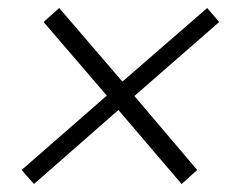

<svg xmlns="http://www.w3.org/2000/svg" viewBox="-20 -524 589 480"><path d="M65 -64 34 -99 247 -285 89 -469 128 -504 286 -320 498 -504 528 -469 316 -284 473 -99 434 -64 276 -249Z"/></svg>

Font: Nunito Sans 10pt SemiCondensed Light
Style: Italic
Weight: 300
Width: 4
Italic angle: -9°
Designer: Vernon Adams
Foundry: Vernon Adams
Version: Version 3.101;gftools[0.9.27]